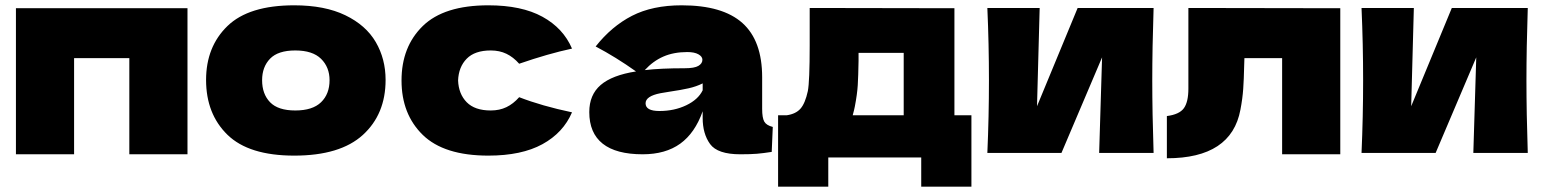

<svg xmlns="http://www.w3.org/2000/svg" viewBox="-20 -576 5813 723"><path d="M40 -545H686V5H467V-357H259V5H40Z M756 -275Q756 -400 836.5 -478Q917 -556 1088 -556Q1203 -556 1280.5 -518.5Q1358 -481 1395 -417.5Q1432 -354 1432 -275Q1432 -146 1346.5 -68Q1261 10 1088 10Q917 10 836.5 -68.5Q756 -147 756 -275ZM1221 -274Q1221 -323 1189 -354.5Q1157 -386 1092 -386Q1027 -386 997 -355Q967 -324 967 -274Q967 -222 997 -191Q1027 -160 1092 -160Q1157 -160 1189 -191Q1221 -222 1221 -274Z M1828 -160Q1861 -160 1887 -172.5Q1913 -185 1935 -210Q2020 -177 2134 -153Q2101 -76 2022.5 -33Q1944 10 1819 10Q1652 10 1572 -68Q1492 -146 1492 -273Q1492 -400 1572 -478Q1652 -556 1819 -556Q1944 -556 2022.5 -513Q2101 -470 2134 -393Q2045 -374 1935 -336Q1913 -361 1887 -373.5Q1861 -386 1828 -386Q1768 -386 1737.5 -355Q1707 -324 1705 -273Q1707 -222 1737.5 -191Q1768 -160 1828 -160Z M2850 -166Q2850 -132 2858 -118Q2866 -104 2890 -98L2886 -4Q2854 1 2830.5 3Q2807 5 2768 5Q2682 5 2654 -33.5Q2626 -72 2626 -132V-157Q2597 -75 2541.5 -35Q2486 5 2400 5Q2300 5 2249.5 -35Q2199 -75 2199 -154Q2199 -219 2242 -256Q2285 -293 2375 -307Q2299 -361 2223 -401Q2283 -477 2360 -516.5Q2437 -556 2547 -556Q2701 -556 2775.5 -489.5Q2850 -423 2850 -285ZM2408 -312Q2468 -319 2558 -319Q2595 -319 2610 -328Q2625 -337 2625 -351Q2625 -363 2610 -371.5Q2595 -380 2568 -380Q2517 -380 2478 -363Q2439 -346 2408 -312ZM2626 -236V-262Q2602 -250 2573 -243.5Q2544 -237 2503 -231L2467 -225Q2411 -214 2411 -187Q2411 -158 2463 -158Q2519 -158 2564 -179.5Q2609 -201 2626 -236Z M3574 -142H3638V127H3449V17H3099V127H2910V-142H2943Q2977 -147 2994.5 -167Q3012 -187 3022 -233Q3029 -269 3029 -405V-546L3574 -545ZM3191 -142H3383V-377H3213V-347Q3212 -289 3210 -255.5Q3208 -222 3199 -175Q3197 -164 3191 -142Z M4324 -546Q4319 -394 4319 -273Q4319 -152 4324 0H4119L4130 -360L3977 0H3698Q3704 -137 3704 -273Q3704 -410 3698 -546H3895L3885 -176L4038 -546Z M5027 5H4808V-357H4666L4665 -326Q4664 -278 4661.5 -241.5Q4659 -205 4651 -163Q4617 20 4374 20V-139Q4421 -145 4438 -168.5Q4455 -192 4455 -242V-546L5027 -545Z M5733 -546Q5728 -394 5728 -273Q5728 -152 5733 0H5528L5539 -360L5386 0H5107Q5113 -137 5113 -273Q5113 -410 5107 -546H5304L5294 -176L5447 -546Z"/></svg>

Font: Dela Gothic One
Style: Regular
Weight: 400
Designer: aratakana
Foundry: aratakana
Version: Version 1.004